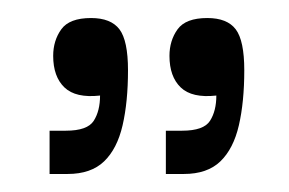

<svg xmlns="http://www.w3.org/2000/svg" viewBox="-20 -583 321 213"><path d="M35 -390V-438H53Q77 -438 84 -449Q91 -460 91 -477Q64 -474 51.5 -486Q39 -498 39 -521Q39 -538 48 -550.5Q57 -563 81 -563Q103 -563 112.5 -550.5Q122 -538 122 -505Q122 -470 116 -444Q110 -418 95.5 -404Q81 -390 55 -390ZM164 -390V-438H182Q206 -438 213 -449Q220 -460 220 -477Q193 -474 180.5 -486Q168 -498 168 -521Q168 -538 177 -550.5Q186 -563 210 -563Q232 -563 241.5 -550.5Q251 -538 251 -505Q251 -470 245 -444Q239 -418 224.5 -404Q210 -390 184 -390Z"/></svg>

Font: Darker Grotesque Light Medium
Style: Regular
Weight: 500
Version: Version 1.000;gftools[0.9.28]